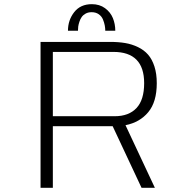

<svg xmlns="http://www.w3.org/2000/svg" viewBox="-20 -901 890 921"><path d="M306 -753.5Q306 -804.5 336 -842.8Q366 -881 420.5 -881Q457.5 -881 483.8 -861.8Q510 -842.5 521.5 -814.2Q533 -786 533 -753.5H485Q485 -766 482.5 -779.2Q480 -792.5 473.8 -807.8Q467.5 -823 453.5 -832.8Q439.5 -842.5 419.5 -842.5Q403 -842.5 390.8 -835.8Q378.5 -829 371.8 -819.2Q365 -809.5 360.8 -796.5Q356.5 -783.5 355.2 -773.5Q354 -763.5 354 -753.5ZM659 0 520.5 -295.5H233.5V0H174.5V-700H508.5Q548.5 -700 580.8 -694.5Q613 -689 642 -675Q671 -661 690.2 -639Q709.5 -617 720.8 -582.2Q732 -547.5 732 -502Q732 -412 691.2 -363Q650.5 -314 582 -300.5L723 0ZM233.5 -652V-343.5H530Q598 -343.5 634.8 -382.8Q671.5 -422 671.5 -502Q671.5 -652 524 -652Z"/></svg>

Font: League Mono Wide UltraLight
Style: Regular
Weight: 200
Width: 8
Designer: Tyler Finck
Foundry: The League of Moveable Type / Tyler Finck
Version: Version 2.210